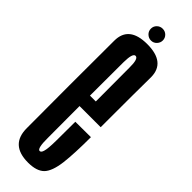

<svg xmlns="http://www.w3.org/2000/svg" viewBox="-240 -690 696 696"><g transform="rotate(45 108.0 -342.0)"><path d="M104.5 3V-56.5Q91.5 -56.5 92 -111.5Q91.5 -165.5 91.5 -302.5Q91.5 -455 92 -500Q92.5 -546.5 106.5 -546.5Q121.5 -546.5 121 -501Q121.5 -457 121.5 -327.5H83.5V-274H200Q200 -288 200 -302Q200 -457 201 -532Q200 -606.5 106.5 -606.5Q13 -606.5 13 -530.5Q12.5 -454.5 12.5 -302.5Q12.5 -170.5 13 -83Q12.5 3 104.5 3ZM104.5 -56.5V3Q148.5 3 168.5 -17.5Q188 -38 194.5 -89.5Q200.5 -140 200.5 -223.5L121 -223Q121 -170 120.5 -126Q120 -83 115.5 -69.5Q112 -56.5 104.5 -56.5ZM106.5 -625Q119.5 -625 128.2 -634.2Q137 -643.5 137 -655.5Q137 -668 128.2 -676.8Q119.5 -685.5 106.5 -685.5Q94 -685.5 85 -676.8Q76 -668 76 -655.5Q76 -642.5 85.2 -633.8Q94.5 -625 106.5 -625Z"/></g></svg>

Font: Anybody UltraCondensed
Style: Regular
Weight: 400
Width: 1
Version: Version 1.113;gftools[0.9.25]